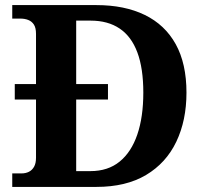

<svg xmlns="http://www.w3.org/2000/svg" viewBox="-20 -734 807 754"><path d="M28.1 0V-53H64.3Q81 -53 93.7 -59.5Q106.4 -65.9 113.9 -79.4Q121.4 -92.9 121.4 -114.6V-343.2H38V-403.8H121.4V-601.1Q121.4 -624.7 113.1 -637.5Q104.8 -650.2 90.9 -655.6Q77.1 -661 59.7 -661H28.1V-714H358.5Q469 -714 548.4 -675.4Q627.8 -636.8 670.1 -560.5Q712.3 -484.2 712.3 -370.2Q712.3 -261.2 672.4 -177.5Q632.4 -93.8 553.7 -46.9Q475 0 358.5 0ZM334.9 -62Q403.9 -62 449.7 -99.3Q495.6 -136.5 519.2 -205.6Q542.8 -274.7 542.8 -370.2Q542.8 -465.7 519.4 -528.2Q496.1 -590.7 450 -621.8Q403.9 -653 335.9 -653H279.2V-403.8H404V-343.2H279.2V-62Z"/></svg>

Font: Noto Serif Khmer
Style: Regular
Weight: 400
Designer: Danh Hong and the Monotype Design Team
Foundry: Monotype Imaging Inc.
Version: Version 2.003